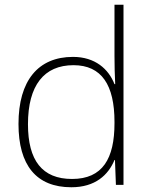

<svg xmlns="http://www.w3.org/2000/svg" viewBox="-20 -780 630 810"><path d="M281 10C382 10 437 -42 463 -105H465L469 0H501V-760H463V-544C463 -506 464 -464 466 -425H463C438 -489 381 -540 288 -540C141 -540 58 -440 58 -257C58 -83 133 10 281 10ZM284 -25C158 -25 98 -103 98 -256C98 -420 166 -505 290 -505C409 -505 463 -421 463 -266V-260C463 -111 413 -25 284 -25Z"/></svg>

Font: Noto Sans Gurmukhi ExtraLight
Style: Regular
Weight: 200
Designer: Jelle Bosma - Monotype Design Team
Foundry: Monotype Imaging Inc.
Version: Version 2.004